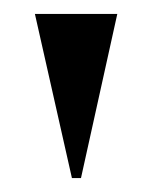

<svg xmlns="http://www.w3.org/2000/svg" viewBox="-20 -728 219 275"><path d="M83 -473 30 -708H148L96 -473Z"/></svg>

Font: Kalnia Thin SemiBold
Style: Regular
Weight: 600
Version: Version 1.105